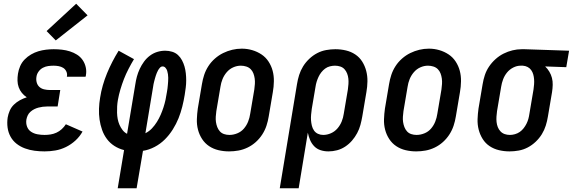

<svg xmlns="http://www.w3.org/2000/svg" viewBox="-20 -801 3061 1026"><path d="M218 8Q191 8 164.5 4.5Q138 1 113.5 -8Q89 -17 69 -32.5Q49 -48 36.5 -70.5Q24 -93 20.5 -119.5Q17 -146 21 -173Q24 -191 32 -209.5Q40 -228 54.5 -242Q69 -256 86.5 -265.5Q104 -275 123 -281Q108 -291 97 -304.5Q86 -318 80 -334.5Q74 -351 73.5 -369.5Q73 -388 76 -407Q79 -427 87.5 -447Q96 -467 111.5 -483Q127 -499 146 -510Q165 -521 185 -527Q205 -533 226 -535.5Q247 -538 267 -538Q289 -538 311 -535.5Q333 -533 353.5 -526.5Q374 -520 391.5 -509Q409 -498 421 -481Q433 -464 438 -442.5Q443 -421 439 -399Q439 -397 438.5 -395Q438 -393 437 -391H337Q337 -392 337.5 -393Q338 -394 338 -394Q340 -408 334 -420Q328 -432 317.5 -438.5Q307 -445 293.5 -447.5Q280 -450 267 -450Q252 -450 237.5 -448Q223 -446 209.5 -439Q196 -432 186.5 -419Q177 -406 175 -392Q172 -376 176 -361Q180 -346 190.5 -336.5Q201 -327 216 -323.5Q231 -320 247 -320H302L288 -232H232Q220 -232 208.5 -230.5Q197 -229 185.5 -226Q174 -223 163 -217.5Q152 -212 142.5 -203.5Q133 -195 128 -184Q123 -173 121 -162Q118 -142 124.5 -124.5Q131 -107 146 -97Q161 -87 180 -83.5Q199 -80 218 -80Q234 -80 250 -82.5Q266 -85 281.5 -92Q297 -99 310 -111Q323 -123 332 -137L421 -98Q406 -71 383 -50Q360 -29 332.5 -15.5Q305 -2 276 3Q247 8 218 8ZM278 -585 229 -635 387 -781 448 -719Z M609 205 643 1Q615 -6 591.5 -21Q568 -36 551.5 -58Q535 -80 525.5 -107Q516 -134 512 -162Q508 -190 509 -220Q510 -250 515 -279Q520 -312 529.5 -345Q539 -378 552 -409.5Q565 -441 580.5 -471Q596 -501 614 -530L696 -485Q681 -460 667 -433Q653 -406 642.5 -379Q632 -352 623.5 -323.5Q615 -295 610 -267Q607 -250 606 -233Q605 -216 605.5 -198.5Q606 -181 609 -165Q612 -149 618.5 -134Q625 -119 635 -106Q645 -93 659 -86L703 -350Q706 -371 711.5 -391.5Q717 -412 726.5 -432.5Q736 -453 749.5 -471.5Q763 -490 781 -503.5Q799 -517 820 -523.5Q841 -530 863 -530Q882 -530 900 -524.5Q918 -519 931 -507Q944 -495 952.5 -479Q961 -463 966 -445.5Q971 -428 973 -409Q975 -390 975 -371Q975 -352 972.5 -332.5Q970 -313 967 -294Q962 -263 954 -231Q946 -199 934 -169Q922 -139 903.5 -109.5Q885 -80 861 -56Q837 -32 806.5 -16Q776 0 744 5L710 205ZM757 -89Q777 -99 792 -115Q807 -131 818.5 -149.5Q830 -168 838.5 -187.5Q847 -207 853.5 -227Q860 -247 864.5 -267.5Q869 -288 872 -309Q874 -318 875 -328Q876 -338 877 -347.5Q878 -357 878.5 -366.5Q879 -376 879 -385.5Q879 -395 877.5 -404.5Q876 -414 873.5 -422.5Q871 -431 864.5 -438.5Q858 -446 849 -446Q841 -446 835 -439.5Q829 -433 825 -426Q821 -419 818 -411.5Q815 -404 812.5 -396.5Q810 -389 808 -381.5Q806 -374 804 -366.5Q802 -359 800.5 -351.5Q799 -344 798 -336Z M1204 8Q1175 8 1147.5 1.5Q1120 -5 1097.5 -20Q1075 -35 1060 -58Q1045 -81 1038 -108Q1031 -135 1032 -164Q1033 -193 1037 -221L1059 -351Q1063 -376 1071 -400.5Q1079 -425 1093.5 -447.5Q1108 -470 1128.5 -488Q1149 -506 1172.5 -517.5Q1196 -529 1221 -535Q1246 -541 1272 -541Q1301 -541 1328 -533Q1355 -525 1377.5 -510Q1400 -495 1415 -472Q1430 -449 1437 -422.5Q1444 -396 1443.5 -366.5Q1443 -337 1438 -309L1416 -179Q1412 -154 1404 -129.5Q1396 -105 1381.5 -82.5Q1367 -60 1347 -42Q1327 -24 1303 -12.5Q1279 -1 1254 3.5Q1229 8 1204 8ZM1206 -80Q1227 -80 1248 -88.5Q1269 -97 1283.5 -114Q1298 -131 1306 -151.5Q1314 -172 1317 -193L1339 -323Q1341 -338 1342 -352.5Q1343 -367 1341 -381.5Q1339 -396 1334 -409Q1329 -422 1319.5 -431.5Q1310 -441 1296 -445.5Q1282 -450 1267 -450Q1246 -450 1226 -441Q1206 -432 1191.5 -415Q1177 -398 1169 -378Q1161 -358 1158 -337L1136 -207Q1134 -192 1133 -177.5Q1132 -163 1134 -149Q1136 -135 1141 -122Q1146 -109 1155 -99Q1164 -89 1177.5 -84.5Q1191 -80 1206 -80Z M1475 205 1567 -351Q1571 -376 1578.5 -400Q1586 -424 1599.5 -446Q1613 -468 1632.5 -486.5Q1652 -505 1675 -517Q1698 -529 1723 -533.5Q1748 -538 1772 -538Q1801 -538 1828.5 -531.5Q1856 -525 1878.5 -510Q1901 -495 1915.5 -472Q1930 -449 1937 -422Q1944 -395 1943.5 -366Q1943 -337 1938 -309L1916 -179Q1912 -156 1906 -133.5Q1900 -111 1888.5 -89.5Q1877 -68 1861 -49.5Q1845 -31 1824.5 -17.5Q1804 -4 1781 2Q1758 8 1735 8Q1713 8 1693 1.5Q1673 -5 1659 -19.5Q1645 -34 1637 -53Q1629 -72 1625 -92L1576 205ZM1707 -80Q1728 -80 1748.5 -89Q1769 -98 1783.5 -115Q1798 -132 1806 -152Q1814 -172 1817 -193L1839 -323Q1841 -337 1842 -352Q1843 -367 1841.5 -381Q1840 -395 1835 -408Q1830 -421 1821 -431Q1812 -441 1798.5 -445.5Q1785 -450 1770 -450Q1757 -450 1743 -446.5Q1729 -443 1717.5 -434.5Q1706 -426 1697 -414.5Q1688 -403 1682 -390Q1676 -377 1672 -364Q1668 -351 1666 -337L1646 -219Q1644 -204 1642.5 -188.5Q1641 -173 1642 -158.5Q1643 -144 1646.5 -129.5Q1650 -115 1658 -103.5Q1666 -92 1679 -86Q1692 -80 1707 -80Z M2204 8Q2175 8 2147.5 1.5Q2120 -5 2097.5 -20Q2075 -35 2060 -58Q2045 -81 2038 -108Q2031 -135 2032 -164Q2033 -193 2037 -221L2059 -351Q2063 -376 2071 -400.5Q2079 -425 2093.5 -447.5Q2108 -470 2128.5 -488Q2149 -506 2172.5 -517.5Q2196 -529 2221 -535Q2246 -541 2272 -541Q2301 -541 2328 -533Q2355 -525 2377.5 -510Q2400 -495 2415 -472Q2430 -449 2437 -422.5Q2444 -396 2443.5 -366.5Q2443 -337 2438 -309L2416 -179Q2412 -154 2404 -129.5Q2396 -105 2381.5 -82.5Q2367 -60 2347 -42Q2327 -24 2303 -12.5Q2279 -1 2254 3.5Q2229 8 2204 8ZM2206 -80Q2227 -80 2248 -88.5Q2269 -97 2283.5 -114Q2298 -131 2306 -151.5Q2314 -172 2317 -193L2339 -323Q2341 -338 2342 -352.5Q2343 -367 2341 -381.5Q2339 -396 2334 -409Q2329 -422 2319.5 -431.5Q2310 -441 2296 -445.5Q2282 -450 2267 -450Q2246 -450 2226 -441Q2206 -432 2191.5 -415Q2177 -398 2169 -378Q2161 -358 2158 -337L2136 -207Q2134 -192 2133 -177.5Q2132 -163 2134 -149Q2136 -135 2141 -122Q2146 -109 2155 -99Q2164 -89 2177.5 -84.5Q2191 -80 2206 -80Z M2703 8Q2674 8 2646.5 1.5Q2619 -5 2596.5 -20Q2574 -35 2559.5 -58Q2545 -81 2538 -108Q2531 -135 2532 -164Q2533 -193 2537 -221L2559 -351Q2563 -376 2571 -400Q2579 -424 2593.5 -445.5Q2608 -467 2628 -485Q2648 -503 2671 -514.5Q2694 -526 2718.5 -532Q2743 -538 2768 -538Q2771 -538 2775 -538Q2779 -538 2783 -538L3021 -530L3006 -442L2893 -446Q2906 -434 2915.5 -418Q2925 -402 2929.5 -384.5Q2934 -367 2933.5 -347.5Q2933 -328 2930 -309L2908 -179Q2904 -154 2896.5 -130Q2889 -106 2875.5 -84Q2862 -62 2842.5 -43.5Q2823 -25 2800 -13Q2777 -1 2752 3.5Q2727 8 2703 8ZM2705 -80Q2705 -80 2705 -80Q2705 -80 2705 -80Q2718 -80 2732 -84Q2746 -88 2757.5 -96Q2769 -104 2778 -115.5Q2787 -127 2793.5 -140Q2800 -153 2803.5 -166Q2807 -179 2809 -193L2831 -323Q2833 -337 2834 -350.5Q2835 -364 2834 -377.5Q2833 -391 2829.5 -403.5Q2826 -416 2818.5 -426.5Q2811 -437 2799.5 -443Q2788 -449 2774 -450H2768Q2767 -450 2765 -450Q2763 -450 2762 -450Q2742 -450 2722.5 -440Q2703 -430 2689.5 -413.5Q2676 -397 2668.5 -377Q2661 -357 2658 -337L2636 -207Q2634 -193 2633 -178Q2632 -163 2633.5 -149Q2635 -135 2640 -122Q2645 -109 2654.5 -99Q2664 -89 2677 -84.5Q2690 -80 2705 -80Z"/></svg>

Font: Iosevka Slab Semibold
Style: Italic
Weight: 600
Italic angle: -9°
Monospace: yes
Designer: Belleve Invis
Foundry: Belleve Invis
Version: Version 11.1.1; ttfautohint (v1.8.3)